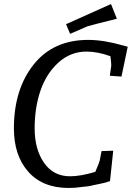

<svg xmlns="http://www.w3.org/2000/svg" viewBox="-20 -918 654 953"><path d="M321 15Q192 15 120.5 -65.5Q49 -146 49 -281Q49 -474 146.5 -597Q244 -720 418 -720Q494 -720 592 -692Q610 -687 614 -686L583 -538L525 -542L532 -589Q532 -591 532 -599.5Q532 -608 528 -639Q464 -662 410 -662Q330 -662 270 -607.5Q210 -553 181 -468.5Q152 -384 152 -280.5Q152 -177 198.5 -110Q245 -43 328 -43Q380 -43 453 -65Q473 -111 475 -121L484 -168L542 -170L526 -19Q500 -10 482.5 -7Q465 -4 444.5 1Q424 6 414 7Q404 8 386 10Q354 15 321 15ZM531 -898 560 -825Q432 -793 413 -787L328 -750L308 -798Z"/></svg>

Font: Andada
Style: Italic
Weight: 400
Italic angle: -8.29999°
Designer: Carolina Giovagnoli
Foundry: Carolina Giovagnoli
Version: Version 1.003